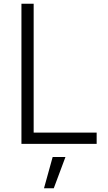

<svg xmlns="http://www.w3.org/2000/svg" viewBox="-20 -765 572 1021"><path d="M494 0V-60H159V-745H94V0ZM266 236 328 70H260L214 236Z"/></svg>

Font: Plus Jakarta Sans Light
Style: Regular
Weight: 300
Designer: Gumpita Rahayu
Foundry: Tokotype
Version: Version 2.071;gftools[0.9.30]